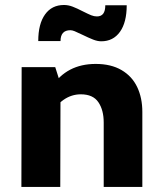

<svg xmlns="http://www.w3.org/2000/svg" viewBox="-20 -742 645 762"><path d="M391.6 -255.9Q391.6 -305.2 370.4 -336.4Q349.2 -367.7 300.8 -367.7Q263.6 -367.7 232.1 -345.7Q200.7 -323.7 180.7 -283.7L185.5 -397.5Q245 -488.3 359.9 -488.3Q420.6 -488.3 462.3 -463.9Q504 -439.5 524.5 -396.5Q544.9 -353.5 544.9 -297.9V0H391.6ZM65.9 -475.6H199.2L220.2 -409.7L219.2 0H64.9ZM381.8 -578.1Q366.7 -578.1 349.4 -585Q332 -591.8 307.1 -604Q285.6 -614.3 276.1 -618.2Q266.6 -622.1 259.3 -622.1Q239.7 -622.1 230 -611.3Q220.2 -600.6 220.2 -579.1H131.8Q131.8 -647 158.7 -684.6Q185.5 -722.2 233.9 -722.2Q251 -722.2 268.3 -715.6Q285.6 -709 309.1 -696.8Q330.6 -686 342 -681.4Q353.5 -676.8 364.7 -676.8Q381.3 -676.8 389.6 -687.7Q397.9 -698.7 397.9 -721.2H482.9Q482.9 -653.3 456.1 -615.7Q429.2 -578.1 381.8 -578.1Z"/></svg>

Font: DavidDev Light
Style: Regular
Weight: 300
Designer: David.dev
Foundry: David.dev
Version: Version 1.001;FEAKit 1.0